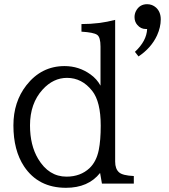

<svg xmlns="http://www.w3.org/2000/svg" viewBox="-20 -875 805 915"><path d="M465.8 0 457 -50.8Q400.9 20 294.4 20Q162.6 20 94.7 -82Q43.9 -158.7 43.9 -277.3Q43.9 -389.2 105.5 -468.3Q177.2 -560.1 287.6 -560.1Q356 -560.1 411.1 -520.5Q441.4 -499 459 -466.8V-652.8Q459 -698.2 442.9 -709Q426.3 -720.7 368.2 -724.1V-760.3Q453.6 -760.3 528.8 -780.3V-105Q528.8 -69.8 547.4 -53.7Q564 -38.6 617.7 -36.1V0ZM299.3 -503.9Q233.9 -503.9 183.1 -448.2Q123 -382.3 123 -277.3Q123 -183.1 161.6 -118.2Q212.4 -33.2 296.9 -33.2Q363.3 -33.2 406.7 -73.7Q439.5 -105 450.7 -160.2Q460 -206.1 460 -275.9Q460 -390.6 419.4 -441.9Q370.6 -503.9 299.3 -503.9ZM623 -627.9Q678.7 -679.7 681.2 -736.8Q677.2 -736.8 674.3 -736.8Q650.9 -736.8 634.3 -756.3Q621.1 -771.5 621.1 -793.5Q621.1 -808.6 627.9 -822.3Q645 -855 681.2 -855Q705.6 -855 723.6 -838.9Q746.1 -818.4 746.1 -782.7Q746.1 -745.6 728.5 -706.5Q701.2 -647 640.1 -606Z"/></svg>

Font: BIZ UDPMincho
Style: Regular
Weight: 400
Designer: TypeBank Co., Ltd.
Foundry: Morisawa Inc.
Version: Version 1.06